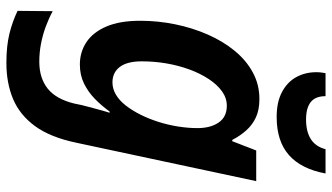

<svg xmlns="http://www.w3.org/2000/svg" viewBox="-239 -560 1039 601"><g transform="rotate(90 280.5 -259.5)"><path d="M177 240Q124 240 85.5 230.5Q47 221 14 205L15 95Q37 107 62.5 116.5Q88 126 116 131.5Q144 137 173 137Q224 137 257 111Q290 85 304 28L309 4Q313 -12 318 -30.5Q323 -49 327 -63.5Q331 -78 333 -83H329Q311 -58 289.5 -37Q268 -16 241.5 -3Q215 10 182 10Q143 10 112 -10.5Q81 -31 63 -73Q45 -115 45 -179Q45 -234 56 -288Q67 -342 88 -390Q109 -438 139 -474.5Q169 -511 207 -531.5Q245 -552 290 -552Q324 -552 347.5 -541Q371 -530 388 -511Q405 -492 418 -467H422L451 -542H547L427 20Q410 102 375 150Q340 198 290 219Q240 240 177 240ZM238 -92Q258 -92 276.5 -103Q295 -114 310.5 -134Q326 -154 339 -180Q352 -206 361.5 -236Q371 -266 376 -297.5Q381 -329 381 -358Q381 -399 363.5 -424.5Q346 -450 311 -450Q287 -450 266 -435Q245 -420 227.5 -393.5Q210 -367 197.5 -333Q185 -299 178.5 -261Q172 -223 172 -184Q172 -138 189.5 -115Q207 -92 238 -92ZM346 -606Q299 -606 267.5 -623Q236 -640 221 -668Q206 -696 206 -730Q206 -739 207 -746Q208 -753 209 -759H281Q281 -739 288.5 -725.5Q296 -712 312.5 -705Q329 -698 354 -698Q392 -698 415.5 -713Q439 -728 447 -759H523Q509 -683 465.5 -644.5Q422 -606 346 -606Z"/></g></svg>

Font: Noto Sans Display SemiBold
Style: Italic
Weight: 600
Italic angle: -12°
Designer: Monotype Design Team
Foundry: Monotype Imaging Inc.
Version: Version 2.003